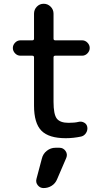

<svg xmlns="http://www.w3.org/2000/svg" viewBox="-20 -710 559 1000"><path d="M290 59.6Q309.6 59.6 321.3 76.2Q333 92.8 325.2 112.3L277.3 223.6Q268.6 245.1 249.5 257.3Q230.5 269.5 207 269.5Q188.5 269.5 176.8 254.9Q165 240.2 169.9 221.7L198.2 115.2Q204.1 90.8 224.1 75.2Q244.1 59.6 268.6 59.6ZM86.9 -419.9Q70.3 -419.9 58.6 -432.1Q46.9 -444.3 46.9 -460Q46.9 -475.6 58.6 -487.8Q70.3 -500 86.9 -500H148.4Q157.2 -500 157.2 -508.8V-638.7Q157.2 -660.2 171.9 -675.3Q186.5 -690.4 207.5 -690.4Q228.5 -690.4 243.7 -675.3Q258.8 -660.2 258.8 -638.7V-508.8Q258.8 -500 267.6 -500H407.2Q423.8 -500 435.5 -487.8Q447.3 -475.6 447.3 -460Q447.3 -444.3 435.5 -432.1Q423.8 -419.9 407.2 -419.9H267.6Q258.8 -419.9 258.8 -411.1V-179.7Q258.8 -114.3 275.9 -92.3Q293 -70.3 336.9 -70.3Q369.1 -70.3 388.7 -75.2Q403.3 -79.1 417.5 -71.8Q431.6 -64.5 434.6 -48.8Q437.5 -32.2 428.2 -17.6Q418.9 -2.9 403.3 1Q362.3 9.8 322.3 9.8Q234.4 9.8 195.8 -29.3Q157.2 -68.4 157.2 -160.2V-411.1Q157.2 -419.9 148.4 -419.9Z"/></svg>

Font: Rounded Mgen+ 2p medium
Style: Regular
Weight: 500
Designer: [Source Han Sans]
Ryoko NISHIZUKA  (kana & ideographs); Paul D. Hunt (Latin, Greek & Cyrillic); Wenlong ZHANG  (bopomofo
Version: Version 1.059.20150602